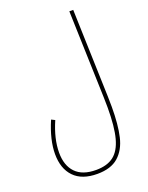

<svg xmlns="http://www.w3.org/2000/svg" viewBox="-171 -800 862 1116"><g transform="rotate(-20 259.5 -242.0)"><path d="M87 -159 109 -148Q65 -47 65 38Q65 118 107.5 162Q150 206 234 206Q302 206 342.5 175Q383 144 401.5 75Q420 6 420 -112Q420 -151 419 -173L402 -714H426L443 -173Q444 -151 444 -108Q444 2 427 75Q410 148 363.5 189Q317 230 233 230Q138 230 89 179Q40 128 40 38Q40 -49 87 -159Z"/></g></svg>

Font: Noto Sans Arabic CondThin
Style: Regular
Weight: 250
Width: 3
Designer: Nadine Chahine
Foundry: Monotype Imaging Inc.
Version: Version 1.001